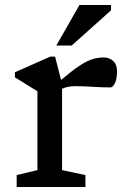

<svg xmlns="http://www.w3.org/2000/svg" viewBox="-20 -752 516 772"><path d="M396 -521Q419.5 -521 435 -506.8Q450.5 -492.5 450.5 -466Q450.5 -434.5 442 -417.5Q433.5 -400.5 424 -400.5Q388 -400.5 352.5 -403Q317 -405.5 283.5 -405.5Q269.5 -405.5 256.8 -403.5Q244 -401.5 229.5 -395V-68L323.5 -48V0H47V-48L130.5 -68V-385L40 -441V-461.5L182.5 -524.5H201.5L225.5 -430.5Q270.5 -468.5 300.2 -488Q330 -507.5 352.2 -514.2Q374.5 -521 396 -521ZM206.5 -569 299.5 -732H426.5V-710.5L268.5 -569Z"/></svg>

Font: Newsreader Caption
Style: Regular
Weight: 400
Designer: Hugues Gentile
Foundry: Production Type
Version: Version 1.001